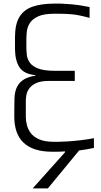

<svg xmlns="http://www.w3.org/2000/svg" viewBox="-20 -860 558 1063"><path d="M245 183H161L340 -17V-22Q327 -21 315 -20.5Q303 -20 291 -20Q285 -20 279.5 -20Q274 -20 268 -20Q164 -20 111 -69.5Q58 -119 59 -220L60 -312Q61 -353 74.5 -379.5Q88 -406 114 -421Q140 -436 176 -441V-444Q113 -450 88.5 -486.5Q64 -523 63 -587V-653Q63 -727 88 -767Q113 -807 161.5 -823.5Q210 -840 282 -840H318Q357 -838 378.5 -836Q400 -834 420.5 -831Q441 -828 476 -821V-761Q414 -778 377 -781Q340 -784 306 -784H281Q223 -784 191.5 -769.5Q160 -755 146 -733.5Q132 -712 129 -688.5Q126 -665 126 -646V-597Q126 -579 128.5 -556.5Q131 -534 144.5 -514Q158 -494 190.5 -481Q223 -468 285 -468H394V-412H252Q207 -412 181.5 -400.5Q156 -389 143 -371.5Q130 -354 126.5 -335.5Q123 -317 123 -303V-244Q123 -233 123 -212Q123 -191 129 -167.5Q135 -144 150.5 -123Q166 -102 197 -88.5Q228 -75 278 -75H304Q321 -75 353.5 -77Q386 -79 425.5 -83.5Q465 -88 500 -95V-41Q482 -37 461.5 -33.5Q441 -30 418 -27Z"/></svg>

Font: Matangi
Style: Regular
Weight: 400
Designer: Prashant Pant
Foundry: The Graphic Ant
Version: Version 3.002